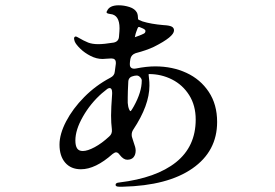

<svg xmlns="http://www.w3.org/2000/svg" viewBox="-20 -639 1040 726"><path d="M801 -178Q801 -67 707.5 -2Q614 63 445 67H431Q417 67 417 60Q417 52 431 51Q571 34 645.5 -25.5Q720 -85 720 -187Q720 -240 695.5 -279Q671 -318 630.5 -338.5Q590 -359 543 -359Q542 -359 542 -356L544 -337Q545 -330 545 -315Q545 -241 484 -149Q478 -140 478 -130Q478 -124 479 -121L485 -102Q493 -81 493 -70Q493 -54 485 -44.5Q477 -35 461 -35Q447 -35 433 -53Q426 -63 419 -63Q414 -63 406 -57Q341 1 286 1Q248 1 226.5 -24Q205 -49 205 -92Q205 -132 230 -180Q255 -228 298.5 -272Q342 -316 397 -345Q413 -353 414 -368L418 -398V-402Q418 -418 401 -418Q391 -418 382.5 -417Q374 -416 368 -416Q345 -416 322.5 -427.5Q300 -439 284 -454.5Q268 -470 263 -481Q260 -489 260 -494Q260 -497 262 -499Q264 -501 266 -501Q269 -501 274 -498Q298 -484 313.5 -478Q329 -472 352 -472Q373 -472 410 -478Q429 -482 430 -501Q432 -523 432 -532Q432 -583 397 -586Q383 -588 383 -592Q383 -596 385 -598Q394 -619 429 -619Q449 -619 469.5 -612.5Q490 -606 498 -591Q502 -582 502 -567Q502 -564 519 -558Q551 -548 599 -544Q620 -543 629 -538.5Q638 -534 638 -524Q638 -500 562 -462Q535 -449 493 -438Q476 -432 473 -416Q471 -404 471 -399V-395Q471 -386 477 -382Q483 -378 494 -380Q534 -388 567 -388Q632 -388 685 -363.5Q738 -339 769.5 -291.5Q801 -244 801 -178ZM490 -499Q490 -498 489 -498Q510 -505 522 -511Q530 -514 530 -522Q530 -527 520 -531.5Q510 -536 507 -537H505Q502 -537 500 -531.5Q498 -526 495 -518L493 -512ZM516 -335Q516 -341 509 -348Q502 -355 493 -353Q489 -353 483 -351Q465 -347 465 -328Q463 -290 463 -270V-250Q464 -235 468.5 -225Q473 -215 476 -221Q478 -223 486 -237Q516 -291 516 -334ZM293 -68Q311 -68 338 -82.5Q365 -97 393 -123Q405 -133 403 -150Q400 -174 400 -202Q400 -230 404 -284V-289Q404 -306 394 -306Q391 -306 386 -303Q379 -298 365 -286Q322 -248 293.5 -198Q265 -148 265 -108Q265 -88 271.5 -78Q278 -68 293 -68Z"/></svg>

Font: Shippori Mincho B1 SemiBold
Style: Regular
Weight: 600
Designer: FONTDASU
Foundry: FONTDASU / Google Inc. / but / Adobe
Version: Version 3.110; ttfautohint (v1.8.3)